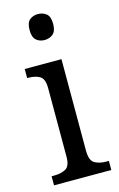

<svg xmlns="http://www.w3.org/2000/svg" viewBox="-118 -808 533 858"><g transform="rotate(-15 149.0 -379.0)"><path d="M149 -638Q126 -638 110.5 -651.5Q95 -665 95 -698Q95 -732 110.5 -745Q126 -758 149 -758Q172 -758 188 -745Q204 -732 204 -698Q204 -665 188 -651.5Q172 -638 149 -638ZM21 0V-42H33Q64 -42 86 -53.5Q108 -65 108 -109V-426Q108 -470 87 -482Q66 -494 35 -494H29V-536H199V-114Q199 -67 220.5 -54.5Q242 -42 274 -42H286V0Z"/></g></svg>

Font: Noto Serif Sinhala SemiCondensed
Style: Regular
Weight: 400
Width: 4
Designer: Jelle Bosma - Monotype Design Team
Foundry: Monotype Imaging Inc.
Version: Version 2.007; ttfautohint (v1.8.4.7-5d5b)